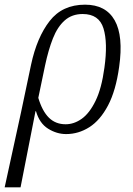

<svg xmlns="http://www.w3.org/2000/svg" viewBox="-76 -564 571 822"><path d="M57 -287Q82 -404 136.5 -474Q191 -544 288 -544Q377 -544 415 -477Q453 -410 434 -277Q420 -176 386.5 -112.5Q353 -49 306.5 -19.5Q260 10 207 10Q167 10 130 -13Q93 -36 78 -88H76L12 238H-56L14 -83ZM205 -32Q241 -32 274 -55.5Q307 -79 333 -132Q359 -185 371 -274Q386 -381 367 -442.5Q348 -504 278 -504Q232 -504 201 -476.5Q170 -449 150.5 -399.5Q131 -350 117 -284L88 -145Q105 -88 133.5 -60Q162 -32 205 -32Z"/></svg>

Font: Noto Serif Condensed Light
Style: Italic
Weight: 300
Width: 3
Italic angle: -12°
Designer: Monotype Design Team
Foundry: Monotype Imaging Inc.
Version: Version 2.014; ttfautohint (v1.8.4.7-5d5b)